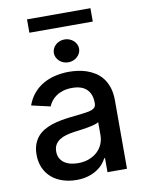

<svg xmlns="http://www.w3.org/2000/svg" viewBox="-95 -927 758 1005"><g transform="rotate(-10 284.5 -424.5)"><path d="M45.8 -154.1Q45.8 -185 54.2 -208.3Q62.5 -231.5 77.1 -248.8Q91.6 -266 111.7 -277.7Q131.7 -289.4 154.8 -297.1Q177.9 -304.7 203.5 -309.5Q229 -314.3 255 -317.1Q291.9 -321.4 318 -324.2Q344.1 -327.1 360.6 -331.5Q377.1 -335.9 384.9 -343.9Q392.8 -351.9 392.8 -366.5V-369Q392.8 -415.5 366.8 -441.1Q340.9 -466.6 289.1 -466.6Q262.4 -466.6 241.5 -460.2Q220.5 -453.8 204.9 -443.2Q189.3 -432.5 178.8 -418.9Q168.3 -405.2 162.3 -390.6L62.5 -413.4Q76 -450.6 98.9 -477.1Q121.8 -503.6 151.5 -520.2Q181.1 -536.9 215.9 -544.7Q250.7 -552.6 287.6 -552.6Q309.3 -552.6 333.5 -549.5Q357.6 -546.5 381 -538.5Q404.5 -530.5 426 -516.9Q447.4 -503.2 463.8 -482.1Q480.1 -460.9 489.7 -431.5Q499.3 -402 499.3 -362.2V0H395.6V-74.6H391.3Q383.9 -59.3 370.4 -43.9Q356.9 -28.4 337 -16Q317.1 -3.6 290.5 4.3Q263.8 12.1 230.1 12.1Q191.4 12.1 157.7 1.2Q123.9 -9.6 99.1 -30.7Q74.2 -51.8 60 -82.9Q45.8 -114 45.8 -154.1ZM253.2 -73.2Q286.2 -73.2 312.3 -83.5Q338.4 -93.8 356.4 -110.8Q374.3 -127.8 383.7 -150.2Q393.1 -172.6 393.1 -196.7V-267Q389.2 -263.1 380.5 -259.9Q371.8 -256.7 359.9 -253.7Q348 -250.7 334.5 -248.4Q321 -246.1 307.7 -244.1Q294.4 -242.2 282.3 -240.6Q270.2 -239 261.7 -237.9Q238.6 -234.7 218.2 -229Q197.8 -223.4 182.7 -213.6Q167.6 -203.8 158.7 -188.9Q149.9 -174 149.9 -152.7Q149.9 -133.2 157.5 -118.3Q165.1 -103.3 179 -93.2Q192.8 -83.1 211.8 -78.1Q230.8 -73.2 253.2 -73.2ZM119.7 -789.8V-860.8H456.7V-789.8ZM227.3 -662.6Q227.3 -675.1 232.6 -686.3Q237.9 -697.4 247 -705.6Q256 -713.8 268.3 -718.6Q280.5 -723.4 294.4 -723.4Q308.2 -723.4 320.3 -718.6Q332.4 -713.8 341.6 -705.6Q350.9 -697.4 356.2 -686.3Q361.5 -675.1 361.5 -662.6Q361.5 -650.2 356.2 -639.2Q350.9 -628.2 341.6 -619.9Q332.4 -611.5 320.3 -606.7Q308.2 -601.9 294.4 -601.9Q280.5 -601.9 268.3 -606.7Q256 -611.5 247 -619.9Q237.9 -628.2 232.6 -639.2Q227.3 -650.2 227.3 -662.6Z"/></g></svg>

Font: Cannonade Med
Style: Regular
Weight: 500
Designer: Rasmus Andersson
Foundry: rsms
Version: Version 3.012;git-f93a4a705